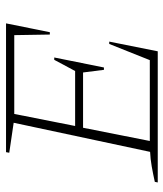

<svg xmlns="http://www.w3.org/2000/svg" viewBox="28 -584 556 653"><g transform="rotate(-90 306.5 -258.0)"><path d="M12 0 14 -10Q41 -16 66.5 -20.5Q92 -25 116 -26L215 -490L113 -505L115 -516H553L523 -367H515L513 -488H245L204 -281H391L429 -352H437L403 -183H395L386 -254H198L153 -27H428L483 -165H491L458 0Z"/></g></svg>

Font: Piazzolla SC Thin
Style: Italic
Weight: 100
Italic angle: -11.3°
Designer: Juan Pablo del Peral
Foundry: Huerta Tipografica
Version: Version 1.330